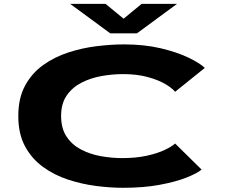

<svg xmlns="http://www.w3.org/2000/svg" viewBox="-20 -928 1140 960"><path d="M595.5 11Q532 11 460.2 1.8Q388.5 -7.5 319.5 -30.2Q250.5 -53 194.5 -93.8Q138.5 -134.5 105 -196.8Q71.5 -259 71.5 -348Q71.5 -437.5 105.5 -500Q139.5 -562.5 196.2 -603Q253 -643.5 322.5 -666Q392 -688.5 464.2 -697.2Q536.5 -706 600 -706Q701 -706 782.8 -686.8Q864.5 -667.5 921.5 -640.2Q978.5 -613 1004 -588.5L855.5 -469Q841 -487.5 806 -508Q771 -528.5 717.8 -543Q664.5 -557.5 595.5 -557.5Q542.5 -557.5 487.8 -547.8Q433 -538 387.2 -514.5Q341.5 -491 313.5 -450.5Q285.5 -410 285.5 -348Q285.5 -286 312.8 -245Q340 -204 385 -180.5Q430 -157 484 -147.2Q538 -137.5 591 -137.5Q660.5 -137.5 714.5 -149.5Q768.5 -161.5 804.5 -178.8Q840.5 -196 855.5 -210.5L988 -80Q966 -61.5 912.5 -40.2Q859 -19 778.8 -4Q698.5 11 595.5 11ZM331 -908.5H508L598 -834.5L688 -908.5H865L665 -761.5H531Z"/></svg>

Font: Trispace Expanded ExtraBold
Style: Regular
Weight: 800
Width: 7
Designer: Tyler Finck
Foundry: Etcetera Type Company
Version: Version 1.210; ttfautohint (v1.8.3)